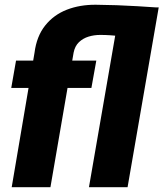

<svg xmlns="http://www.w3.org/2000/svg" viewBox="-20 -781 682 801"><path d="M190.4 0H28.8L124 -561Q132.8 -629.9 168.5 -674.6Q204.1 -719.2 258.8 -740.5Q313.5 -761.7 379.9 -761.2Q423.3 -760.7 466.8 -759.3Q510.3 -757.8 553.5 -755.1Q596.7 -752.4 640.1 -749.5L561.5 -618.2Q521 -624.5 480 -629.9Q439 -635.3 397.9 -635.3Q372.6 -635.3 349.4 -628.2Q326.2 -621.1 309.3 -605Q292.5 -588.9 287.1 -561.5ZM351.1 0 481 -750H642.1L512.2 0ZM381.8 -528.3 361.3 -414.1H26.9L46.9 -528.3Z"/></svg>

Font: Roboto Black
Style: Italic
Weight: 900
Italic angle: -12°
Designer: Christian Robertson
Foundry: Google
Version: Version 3.0; 2020